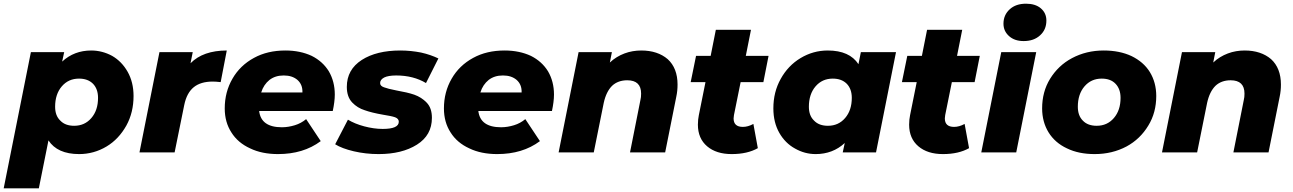

<svg xmlns="http://www.w3.org/2000/svg" viewBox="-52 -824 6991 1038"><path d="M441 -551C481 -551 519 -541 554 -522C589 -502 617 -473 638 -436C659 -399 670 -355 670 -305C670 -246 657 -192 631 -145C604 -97 569 -59 524 -32C479 -5 429 9 376 9C297 9 242 -16 210 -65L158 194H-32L115 -542H295L284 -491C327 -531 380 -551 441 -551ZM349 -144C387 -144 418 -158 442 -186C466 -214 478 -250 478 -295C478 -327 469 -352 451 -371C432 -390 407 -399 375 -399C337 -399 306 -385 282 -357C258 -329 246 -292 246 -247C246 -215 255 -190 274 -172C292 -153 317 -144 349 -144Z M978 -482C1023 -528 1089 -551 1174 -551L1141 -380C1124 -382 1110 -383 1098 -383C1055 -383 1021 -373 996 -353C970 -332 953 -300 944 -256L892 0H702L810 -542H990Z M1758 -313C1758 -287 1754 -257 1747 -224H1349C1356 -165 1397 -136 1472 -136C1496 -136 1519 -140 1542 -147C1565 -154 1585 -165 1603 -180L1682 -61C1619 -14 1542 9 1451 9C1394 9 1343 -1 1300 -22C1256 -42 1222 -71 1199 -108C1175 -145 1163 -188 1163 -238C1163 -297 1177 -351 1205 -399C1232 -446 1271 -484 1321 -511C1370 -538 1427 -551 1491 -551C1545 -551 1592 -541 1633 -522C1673 -502 1704 -474 1726 -438C1747 -402 1758 -360 1758 -313ZM1482 -416C1451 -416 1426 -408 1405 -392C1384 -375 1369 -353 1360 -324H1583C1584 -353 1575 -375 1556 -392C1537 -408 1513 -416 1482 -416Z M1995 9C1948 9 1904 4 1861 -6C1818 -16 1784 -29 1760 -44L1829 -177C1854 -162 1883 -150 1917 -141C1951 -132 1984 -127 2017 -127C2075 -127 2104 -140 2104 -166C2104 -177 2097 -185 2084 -190C2070 -195 2048 -199 2018 -204C1978 -211 1945 -219 1920 -228C1894 -236 1871 -250 1852 -270C1833 -290 1823 -318 1823 -354C1823 -417 1850 -465 1904 -500C1957 -534 2027 -551 2112 -551C2151 -551 2188 -547 2224 -540C2260 -532 2291 -521 2318 -508L2251 -375C2206 -402 2152 -416 2090 -416C2061 -416 2039 -412 2025 -405C2010 -397 2003 -387 2003 -375C2003 -364 2010 -357 2024 -352C2037 -347 2060 -341 2091 -335C2130 -328 2162 -321 2188 -312C2213 -303 2236 -289 2255 -269C2274 -249 2283 -222 2283 -187C2283 -124 2256 -76 2202 -42C2148 -8 2079 9 1995 9Z M2943 -313C2943 -287 2939 -257 2932 -224H2534C2541 -165 2582 -136 2657 -136C2681 -136 2704 -140 2727 -147C2750 -154 2770 -165 2788 -180L2867 -61C2804 -14 2727 9 2636 9C2579 9 2528 -1 2485 -22C2441 -42 2407 -71 2384 -108C2360 -145 2348 -188 2348 -238C2348 -297 2362 -351 2390 -399C2417 -446 2456 -484 2506 -511C2555 -538 2612 -551 2676 -551C2730 -551 2777 -541 2818 -522C2858 -502 2889 -474 2911 -438C2932 -402 2943 -360 2943 -313ZM2667 -416C2636 -416 2611 -408 2590 -392C2569 -375 2554 -353 2545 -324H2768C2769 -353 2760 -375 2741 -392C2722 -408 2698 -416 2667 -416Z M3415 -551C3474 -551 3522 -535 3558 -504C3593 -472 3611 -426 3611 -367C3611 -345 3609 -323 3604 -300L3544 0H3354L3410 -282C3413 -293 3414 -305 3414 -318C3414 -366 3389 -390 3339 -390C3306 -390 3278 -380 3257 -360C3236 -339 3221 -309 3212 -268L3158 0H2968L3076 -542H3256L3245 -486C3268 -508 3295 -524 3324 -535C3353 -546 3384 -551 3415 -551Z M3952 -380 3916 -202C3915 -193 3914 -187 3914 -184C3914 -153 3931 -138 3964 -138C3982 -138 4001 -143 4021 -154L4045 -23C4008 -2 3961 9 3904 9C3848 9 3804 -5 3771 -33C3738 -61 3721 -100 3721 -150C3721 -169 3723 -186 3726 -201L3762 -380H3682L3711 -522H3790L3818 -663H4008L3980 -522H4103L4075 -380Z M4602 -542H4792L4684 0H4504L4515 -51C4472 -11 4419 9 4358 9C4318 9 4281 -1 4246 -21C4211 -40 4182 -69 4161 -106C4140 -143 4129 -187 4129 -238C4129 -297 4142 -350 4169 -398C4195 -445 4231 -483 4276 -510C4321 -537 4370 -551 4423 -551C4502 -551 4557 -526 4589 -477ZM4424 -144C4462 -144 4493 -158 4517 -186C4541 -214 4553 -250 4553 -295C4553 -327 4544 -352 4526 -371C4507 -390 4482 -399 4450 -399C4412 -399 4381 -385 4357 -357C4333 -329 4321 -292 4321 -247C4321 -215 4330 -190 4349 -172C4367 -153 4392 -144 4424 -144Z M5094 -380 5058 -202C5057 -193 5056 -187 5056 -184C5056 -153 5073 -138 5106 -138C5124 -138 5143 -143 5163 -154L5187 -23C5150 -2 5103 9 5046 9C4990 9 4946 -5 4913 -33C4880 -61 4863 -100 4863 -150C4863 -169 4865 -186 4868 -201L4904 -380H4824L4853 -522H4932L4960 -663H5150L5122 -522H5245L5217 -380Z M5253 0 5361 -542H5550L5442 0ZM5482 -602C5449 -602 5423 -611 5403 -629C5383 -647 5373 -669 5373 -696C5373 -727 5384 -753 5407 -774C5429 -794 5458 -804 5495 -804C5528 -804 5555 -796 5575 -779C5595 -762 5605 -740 5605 -713C5605 -680 5594 -654 5571 -633C5548 -612 5519 -602 5482 -602Z M5866 9C5809 9 5759 -1 5716 -22C5673 -42 5640 -71 5617 -108C5594 -145 5582 -189 5582 -238C5582 -297 5596 -351 5625 -398C5654 -445 5693 -483 5744 -510C5795 -537 5852 -551 5915 -551C5972 -551 6022 -541 6065 -521C6108 -500 6141 -472 6164 -435C6187 -398 6199 -354 6199 -305C6199 -246 6185 -192 6156 -145C6127 -97 6088 -59 6038 -32C5987 -5 5930 9 5866 9ZM5877 -144C5915 -144 5946 -158 5970 -186C5994 -214 6006 -250 6006 -295C6006 -327 5997 -352 5979 -371C5961 -390 5936 -399 5904 -399C5866 -399 5835 -385 5811 -357C5787 -329 5775 -292 5775 -247C5775 -215 5784 -190 5802 -172C5820 -153 5845 -144 5877 -144Z M6677 -551C6736 -551 6784 -535 6820 -504C6855 -472 6873 -426 6873 -367C6873 -345 6871 -323 6866 -300L6806 0H6616L6672 -282C6675 -293 6676 -305 6676 -318C6676 -366 6651 -390 6601 -390C6568 -390 6540 -380 6519 -360C6498 -339 6483 -309 6474 -268L6420 0H6230L6338 -542H6518L6507 -486C6530 -508 6557 -524 6586 -535C6615 -546 6646 -551 6677 -551Z"/></svg>

Font: My Font
Style: Italic
Weight: 500
Designer: Julieta Ulanovsky
Foundry: Julieta Ulanovsky
Version: ""